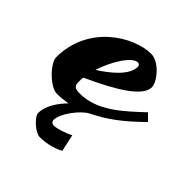

<svg xmlns="http://www.w3.org/2000/svg" viewBox="-211 -390 669 669"><g transform="rotate(45 123.0 -56.0)"><path d="M176 162C173 152 166 115 162 99C140 111 107 121 93 121C85 121 78 116 78 107C78 75 123 17 151 3C211 -27 253 -58 316 -120L292 -144C228 -84 163 -22 77 -22C53 -22 46 -28 46 -48C46 -55 46 -63 47 -70C162 -122 240 -171 240 -215C240 -242 196 -296 156 -296C72 -296 -70 -213 -70 -53C-70 -25 -13 35 22 35C39 35 56 33 74 30C48 57 23 92 23 128C23 147 65 184 86 184C126 184 158 172 176 162ZM144 -242C151 -242 155 -237 155 -231C155 -191 107 -150 58 -119C78 -182 118 -242 144 -242Z"/></g></svg>

Font: Yesteryear
Style: Regular
Weight: 400
Designer: Astigmatic (AOETI)
Foundry: Astigmatic (AOETI)
Version: Version 1.000